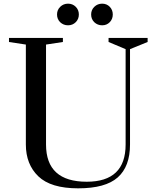

<svg xmlns="http://www.w3.org/2000/svg" viewBox="-20 -1007 850 1047"><path d="M689 -219Q689 -99 622 -39.5Q555 20 406 20Q257 20 189 -45.5Q121 -111 121 -219V-764L29 -778V-800H323V-778L231 -764V-219Q231 -16 453 -16Q665 -16 665 -219V-739L572 -778V-800H785V-778L689 -739ZM308 -886Q291 -903 291 -928Q291 -953 308.5 -970Q326 -987 351 -987Q376 -987 393 -970Q410 -953 410 -928Q410 -903 393 -886Q376 -869 351 -869Q326 -869 308 -886ZM494 -886Q477 -903 477 -928Q477 -953 494.5 -970Q512 -987 537 -987Q562 -987 578.5 -970Q595 -953 595 -928Q595 -903 578.5 -886Q562 -869 537 -869Q512 -869 494 -886Z"/></svg>

Font: Prata
Style: Regular
Weight: 400
Designer: Cyreal (www.cyreal.org)
Foundry: Cyreal (www.cyreal.org)
Version: Version 1.010